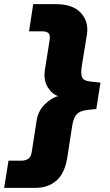

<svg xmlns="http://www.w3.org/2000/svg" viewBox="-72 -725 528 925"><path d="M-52 180 -31 49H32Q50 49 63.5 40.5Q77 32 81 7L104 -141Q111 -190 144 -222.5Q177 -255 209 -262Q180 -270 158.5 -304Q137 -338 144 -386L167 -532Q171 -557 161.5 -565.5Q152 -574 133 -574H68L88 -705H197Q279 -705 317.5 -663Q356 -621 347 -560L322 -407Q316 -368 324 -351.5Q332 -335 365 -332L412 -327L392 -200L346 -195Q313 -191 297.5 -174.5Q282 -158 276 -120L252 35Q240 110 200 145Q160 180 99 180Z"/></svg>

Font: Winston ExtraBold
Style: Italic
Weight: 800
Italic angle: -9°
Designer: Original fonts by Vernon Adams / Changes by Cristiano Sobral
Foundry: Original fonts by Vernon Adams / Changes by Cristiano Sobral
Version: Version 2.503;July 17, 2020;FontCreator 13.0.0.2655 64-bit